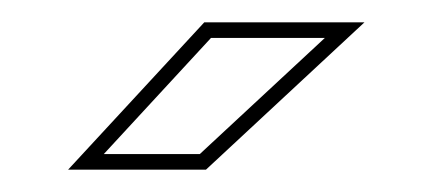

<svg xmlns="http://www.w3.org/2000/svg" viewBox="-20 -708 384 172"><path d="M41 -556 163 -688H306.5L164.5 -556ZM73 -570H159L271 -674H169Z"/></svg>

Font: Tourney Thin
Style: Regular
Weight: 100
Designer: Tyler Finck
Foundry: Etcetera Type Co
Version: Version 1.015